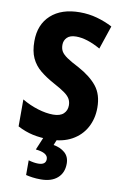

<svg xmlns="http://www.w3.org/2000/svg" viewBox="-103 -782 689 1080"><g transform="rotate(10 241.5 -242.0)"><path d="M453 -212Q453 -149 425.5 -98.5Q398 -48 345.5 -19Q293 10 219 10Q166 10 122.5 0.5Q79 -9 35 -32V-186Q79 -160 126.5 -145.5Q174 -131 214 -131Q254 -131 273.5 -149.5Q293 -168 293 -197Q293 -217 284.5 -233Q276 -249 253.5 -265.5Q231 -282 188 -305Q142 -330 108.5 -357.5Q75 -385 57 -423.5Q39 -462 39 -520Q39 -615 99 -669.5Q159 -724 264 -724Q315 -724 362 -711Q409 -698 451 -676L406 -542Q328 -586 267 -586Q232 -586 215 -569Q198 -552 198 -527Q198 -505 207 -489.5Q216 -474 240 -457.5Q264 -441 309 -418Q379 -380 416 -333.5Q453 -287 453 -212ZM338 128Q338 180 304 210Q270 240 209 240Q183 240 161.5 237Q140 234 124 230V146Q155 155 179 155Q223 155 223 122Q223 86 153 79L186 0H262L247 37Q286 43 312 65.5Q338 88 338 128Z"/></g></svg>

Font: Noto Sans Lao UI Cond ExtBd
Style: Regular
Weight: 800
Width: 3
Designer: Monotype Design Team
Foundry: Monotype Imaging Inc.
Version: Version 2.000; ttfautohint (v1.8.4.7-5d5b)